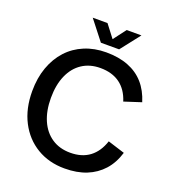

<svg xmlns="http://www.w3.org/2000/svg" viewBox="-159 -1010 1038 1148"><g transform="rotate(20 360.5 -435.5)"><path d="M382 17Q282 17 205.5 -29Q129 -75 86 -158Q43 -241 43 -352Q43 -436 67.5 -504Q92 -572 136.5 -620.5Q181 -669 243.5 -695Q306 -721 381 -721Q461 -721 521.5 -697.5Q582 -674 622.5 -628Q663 -582 684 -514L576 -479Q554 -549 504.5 -585Q455 -621 380 -621Q313 -621 264 -588.5Q215 -556 188.5 -495.5Q162 -435 162 -352Q162 -270 188.5 -209.5Q215 -149 264.5 -116Q314 -83 382 -83Q456 -83 504.5 -119.5Q553 -156 576 -226L684 -192Q663 -123 621.5 -77Q580 -31 520.5 -7Q461 17 382 17ZM330 -764 233 -888H327L412 -777H365L449 -888H543L446 -764Z"/></g></svg>

Font: TikTok Sans 24pt Medium
Style: Regular
Weight: 500
Version: Version 4.000